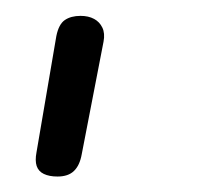

<svg xmlns="http://www.w3.org/2000/svg" viewBox="-20 -84 261 242"><path d="M52.5 138.5Q42 138.5 35.2 135.2Q28.5 132 26.2 125.2Q24 118.5 26 108L51 -38.5Q54 -53.5 61.8 -58.8Q69.5 -64 81.5 -64Q91.5 -64 98.5 -60.2Q105.5 -56.5 109 -49.2Q112.5 -42 110.5 -31.5L83 110.5Q80.5 124.5 73.2 131.5Q66 138.5 52.5 138.5Z"/></svg>

Font: Edu AU VIC WA NT Hand
Style: Regular
Weight: 400
Designer: Tina and Corey Anderson, Eben Sorkin, Mirko Velimirovic
Foundry: Google for Education
Version: Version 1.001